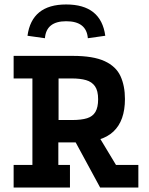

<svg xmlns="http://www.w3.org/2000/svg" viewBox="-20 -839 668 859"><path d="M41 0V-101H125V-488H41V-589H306Q397 -589 448 -565.5Q499 -542 519 -498.5Q539 -455 539 -396Q539 -299 487.5 -250.5Q436 -202 328 -202H241V-101H293V0ZM242 -302H301Q344 -302 369.5 -310Q395 -318 407 -338.5Q419 -359 419 -395Q419 -433 405 -453Q391 -473 365 -480.5Q339 -488 301 -488H242ZM428 0 312 -214 420 -232 499 -101H599V0ZM276 -819Q122 -819 103 -679L181 -668Q187 -744 276 -744Q367 -744 373 -668L451 -679Q432 -819 276 -819Z"/></svg>

Font: Podkova
Style: Bold
Weight: 700
Designer: Ilya Yudin
Foundry: Cyreal (www.cyreal.org)
Version: Version 2.102; ttfautohint (v1.8.1.43-b0c9)